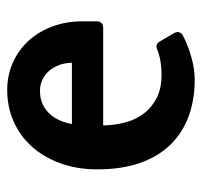

<svg xmlns="http://www.w3.org/2000/svg" viewBox="-34 -526 573 546"><g transform="rotate(-90 253.0 -252.5)"><path d="M348.1 -335Q347.7 -354.5 341.6 -371.1Q335.4 -387.7 325 -399.9Q314.5 -412.1 300 -418.9Q285.6 -425.8 268.1 -425.8Q246.1 -425.8 229.7 -418Q213.4 -410.2 201.9 -397.2Q190.4 -384.3 183.6 -368.2Q176.8 -352.1 173.8 -335ZM432.1 -44.9Q436.5 -37.6 434.8 -30.5Q433.1 -23.4 424.8 -19Q395.5 -3.9 362.3 5.1Q329.1 14.2 299.8 14.2Q241.2 14.2 194.1 -3.7Q147 -21.5 113.8 -56.2Q80.6 -90.8 62.7 -142.6Q44.9 -194.3 44.9 -262.2Q44.9 -321.3 62.5 -368.9Q80.1 -416.5 110.4 -449.7Q140.6 -482.9 181.6 -501Q222.7 -519 270 -519Q312 -519 347.9 -503.2Q383.8 -487.3 409.9 -459Q436 -430.7 450.9 -391.4Q465.8 -352.1 465.8 -305.2V-265.1Q465.8 -246.1 446.8 -246.1H169.9Q170.4 -213.9 178.2 -183.8Q186 -153.8 203.4 -130.9Q220.7 -107.9 247.8 -94Q274.9 -80.1 314 -80.1Q334.5 -80.1 352.8 -83.3Q371.1 -86.4 383.8 -91.8Q393.6 -95.7 398.9 -94Q404.3 -92.3 409.2 -84Z"/></g></svg>

Font: New Telegraph
Style: Bold
Weight: 700
Designer: Frank Baranowski
Foundry: Frank Baranowski
Version: Version 3.001